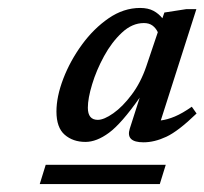

<svg xmlns="http://www.w3.org/2000/svg" viewBox="-20 -693 514 483"><path d="M306.5 -369.5 331.5 -447.5Q285.5 -382 254.2 -359Q223 -336 195 -336Q163.5 -336 142.8 -354Q122 -372 122 -412.5Q122 -450 139.2 -495Q156.5 -540 186 -580.5Q215.5 -621 253.2 -647Q291 -673 332.5 -673Q352.5 -673 366 -665.8Q379.5 -658.5 388.5 -647L393.5 -661.5L448.5 -670H474L384.5 -390Q401 -392 420 -400Q439 -408 462.5 -424.5L474.5 -407.5Q428.5 -363 398.5 -349Q368.5 -335 341 -335Q295.5 -335 306.5 -369.5ZM201 -422Q201 -391.5 226 -391.5Q241.5 -391.5 265 -408Q288.5 -424.5 311.2 -454.8Q334 -485 348 -526L377 -612Q372 -622.5 363.5 -628.8Q355 -635 342 -635Q312.5 -635 286.8 -611Q261 -587 241.8 -551.8Q222.5 -516.5 211.8 -481Q201 -445.5 201 -422ZM80 -230 95 -278.5H397L382 -230Z"/></svg>

Font: Newsreader Text Medium
Style: Italic
Weight: 500
Italic angle: -17°
Designer: Hugues Gentile
Foundry: Production Type
Version: Version 1.001